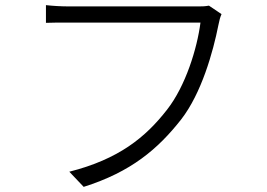

<svg xmlns="http://www.w3.org/2000/svg" viewBox="-20 -716 1040 748"><path d="M686 -251C765 -353 810 -513 831 -619C835 -638 837 -647 843 -661L794 -694C778 -691 765 -691 752 -691H250C217 -691 186 -693 159 -696V-627C182 -628 207 -628 243 -628H761C748 -527 703 -381 631 -289C547 -181 443 -96 250 -47L306 12C490 -46 595 -135 686 -251Z"/></svg>

Font: Glow Sans SC Normal
Style: Regular
Weight: 400
Designer: Ryoko NISHIZUKA (kana, bopomofo & ideographs); Paul D. Hunt (Latin, Greek & Cyrillic); Sandoll Communications, Soo-young
Version: Version 0.93